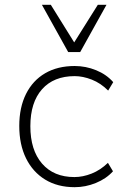

<svg xmlns="http://www.w3.org/2000/svg" viewBox="-20 -769 517 797"><path d="M290 8Q219 8 167.5 -23.5Q116 -55 88 -112Q60 -169 60 -246Q60 -323 88 -379Q116 -435 167.5 -465Q219 -495 290 -495Q336 -495 379 -477.5Q422 -460 450 -428L429 -393Q398 -424 361 -438.5Q324 -453 290 -453Q203 -453 154.5 -398.5Q106 -344 106 -245Q106 -146 154.5 -90Q203 -34 289 -34Q324 -34 360.5 -48.5Q397 -63 428 -93L449 -58Q421 -27 378 -9.5Q335 8 290 8ZM263 -553 154 -749H191L288 -593L386 -749H422L313 -553Z"/></svg>

Font: Nunito Sans 10pt ExtraLight
Style: Regular
Weight: 250
Designer: Vernon Adams
Foundry: Vernon Adams
Version: Version 3.101;gftools[0.9.27]